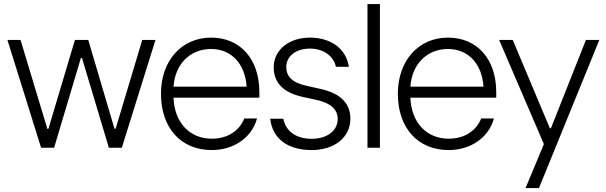

<svg xmlns="http://www.w3.org/2000/svg" viewBox="-20 -748 3070 972"><path d="M188 0H253.9L389.6 -454.6H395L531.2 0H596.7L767.1 -545.9H700.2L565.4 -96.2H559.6L426.8 -545.9H359.4L225.1 -95.7H219.7L84 -545.9H17.6Z M1052.2 11.7C1162.1 11.7 1254.9 -50.3 1281.2 -148.4H1216.8C1191.9 -86.4 1133.3 -45.9 1052.2 -45.9C939.9 -45.9 863.3 -127.4 858.4 -253.4H1293V-281.7C1293 -450.7 1194.8 -557.6 1048.8 -557.6C898.9 -557.6 794.9 -440.4 794.9 -273.4C794.9 -100.1 896 11.7 1052.2 11.7ZM858.4 -309.1C866.2 -423.8 942.4 -500 1048.8 -500C1150.4 -500 1220.7 -426.3 1228.5 -309.1Z M1558.1 11.7C1673.8 11.7 1753.9 -53.2 1753.9 -147C1753.9 -223.6 1705.1 -275.4 1600.6 -298.3L1532.7 -313.5C1458.5 -329.6 1429.2 -361.3 1429.2 -409.2C1429.2 -463.9 1479 -502 1548.8 -502C1617.2 -502 1668.9 -464.8 1680.7 -409.7H1746.1C1732.4 -502.4 1653.8 -557.6 1548.8 -557.6C1443.4 -557.6 1365.7 -495.6 1365.7 -407.2C1365.7 -330.6 1412.6 -279.3 1512.7 -257.3L1584 -241.7C1656.2 -225.6 1689.5 -193.4 1689.5 -145.5C1689.5 -85.9 1635.7 -45.4 1558.1 -45.4C1480 -45.4 1427.2 -82 1414.1 -147H1348.1C1358.9 -45.4 1437.5 11.7 1558.1 11.7Z M1840.3 0H1903.3V-727.5H1840.3Z M2251.5 11.7C2361.3 11.7 2454.1 -50.3 2480.5 -148.4H2416C2391.1 -86.4 2332.5 -45.9 2251.5 -45.9C2139.2 -45.9 2062.5 -127.4 2057.6 -253.4H2492.2V-281.7C2492.2 -450.7 2394 -557.6 2248 -557.6C2098.1 -557.6 1994.1 -440.4 1994.1 -273.4C1994.1 -100.1 2095.2 11.7 2251.5 11.7ZM2057.6 -309.1C2065.4 -423.8 2141.6 -500 2248 -500C2349.6 -500 2419.9 -426.3 2427.7 -309.1Z M2640.6 204.1H2708.5L3014.2 -545.9H2946.3L2769 -98.6H2763.7L2575.7 -545.9H2506.8L2733.4 -18.6Z"/></svg>

Font: Guggenheim Sans Display Light
Style: Regular
Weight: 300
Designer: Modified by Tom Baber under direction of Pentagram Design 2023
Foundry: rsms
Version: Version 1.001;Glyphs 3.1.2 (3151)